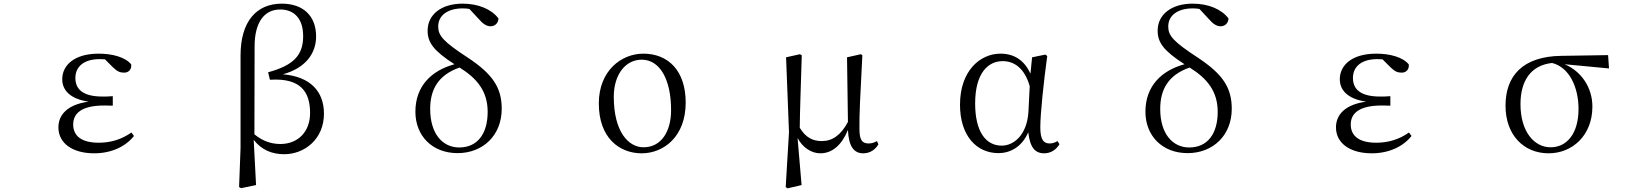

<svg xmlns="http://www.w3.org/2000/svg" viewBox="-20 -825 9040 1052"><path d="M496 15C593 15 670 -24 714 -80L700 -99C648 -62 588 -43 521 -43C427 -43 381 -80 381 -143C381 -200 421 -247 552 -247C562 -247 572 -247 598 -246V-298C574 -296 559 -296 542 -296C433 -296 393 -337 393 -398C393 -460 440 -501 526 -501L555 -500L598 -457C624 -432 638 -427 661 -427C684 -427 702 -444 699 -472C666 -513 593 -531 521 -531C385 -531 321 -466 321 -391C321 -331 364 -283 465 -268C348 -252 300 -195 300 -127C300 -39 379 15 496 15Z M1290 200 1301 206 1383 189 1370 -59C1412 -4 1470 20 1537 20C1649 20 1755 -63 1755 -202C1755 -324 1681 -405 1530 -418C1658 -453 1712 -536 1712 -625C1712 -739 1640 -805 1524 -805C1384 -805 1298 -706 1298 -521V-14ZM1374 -89 1375 -571C1375 -704 1429 -773 1515 -773C1591 -773 1641 -724 1641 -627C1641 -526 1593 -468 1449 -429L1459 -388C1628 -399 1679 -321 1679 -206C1679 -102 1612 -36 1516 -36C1463 -36 1417 -54 1374 -89Z M2487 14C2627 14 2729 -84 2729 -229C2729 -345 2679 -419 2545 -508C2407 -598 2381 -630 2381 -680C2381 -742 2435 -779 2515 -779C2528 -779 2540 -778 2552 -776L2603 -721C2627 -693 2647 -681 2668 -681C2693 -681 2711 -700 2711 -724C2674 -774 2601 -805 2515 -805C2399 -805 2323 -746 2323 -657C2323 -593 2354 -548 2470 -473C2345 -439 2256 -354 2256 -213C2256 -80 2349 14 2487 14ZM2498 -455C2595 -395 2652 -324 2652 -212C2652 -92 2596 -17 2496 -17C2405 -17 2337 -92 2337 -228C2337 -331 2378 -413 2498 -455Z M3496 15C3615 15 3737 -75 3737 -263C3737 -439 3640 -531 3505 -531C3385 -531 3261 -438 3261 -258C3261 -70 3373 15 3496 15ZM3506 -18C3422 -18 3343 -105 3343 -295C3343 -415 3406 -498 3496 -498C3595 -498 3657 -391 3657 -221C3657 -106 3604 -18 3506 -18Z M4475 15C4541 15 4593 -32 4626 -113C4630 -25 4657 15 4710 15C4749 15 4777 -7 4793 -34L4785 -52C4772 -45 4759 -39 4740 -39C4706 -39 4689 -54 4689 -119C4688 -199 4693 -291 4705 -522L4697 -528L4621 -511L4626 -157C4588 -85 4541 -52 4483 -52C4435 -52 4395 -70 4362 -125C4363 -221 4367 -320 4373 -522L4363 -528L4287 -511L4303 -101L4285 200L4295 207L4372 189L4350 -69C4378 -16 4426 15 4475 15Z M5451 14C5513 14 5578 -18 5614 -100C5624 -16 5651 15 5702 15C5739 15 5769 -7 5785 -35L5774 -52C5760 -44 5749 -39 5731 -39C5698 -39 5680 -60 5680 -127C5680 -204 5699 -380 5718 -518L5708 -526L5635 -511L5626 -421C5592 -497 5534 -531 5462 -531C5350 -531 5240 -437 5240 -251C5240 -82 5330 14 5451 14ZM5622 -353 5615 -213C5607 -82 5532 -27 5469 -27C5379 -27 5323 -107 5323 -258C5323 -425 5394 -490 5474 -490C5535 -490 5593 -454 5622 -353Z M6487 14C6627 14 6729 -84 6729 -229C6729 -345 6679 -419 6545 -508C6407 -598 6381 -630 6381 -680C6381 -742 6435 -779 6515 -779C6528 -779 6540 -778 6552 -776L6603 -721C6627 -693 6647 -681 6668 -681C6693 -681 6711 -700 6711 -724C6674 -774 6601 -805 6515 -805C6399 -805 6323 -746 6323 -657C6323 -593 6354 -548 6470 -473C6345 -439 6256 -354 6256 -213C6256 -80 6349 14 6487 14ZM6498 -455C6595 -395 6652 -324 6652 -212C6652 -92 6596 -17 6496 -17C6405 -17 6337 -92 6337 -228C6337 -331 6378 -413 6498 -455Z M7496 15C7593 15 7670 -24 7714 -80L7700 -99C7648 -62 7588 -43 7521 -43C7427 -43 7381 -80 7381 -143C7381 -200 7421 -247 7552 -247C7562 -247 7572 -247 7598 -246V-298C7574 -296 7559 -296 7542 -296C7433 -296 7393 -337 7393 -398C7393 -460 7440 -501 7526 -501L7555 -500L7598 -457C7624 -432 7638 -427 7661 -427C7684 -427 7702 -444 7699 -472C7666 -513 7593 -531 7521 -531C7385 -531 7321 -466 7321 -391C7321 -331 7364 -283 7465 -268C7348 -252 7300 -195 7300 -127C7300 -39 7379 15 7496 15Z M8465 15C8595 15 8705 -83 8705 -241C8705 -347 8643 -435 8553 -473L8796 -450L8791 -523L8534 -519C8325 -516 8229 -411 8229 -246C8229 -84 8330 15 8465 15ZM8484 -480C8580 -456 8629 -345 8629 -228C8629 -93 8565 -18 8476 -18C8385 -18 8311 -105 8311 -254C8311 -382 8367 -467 8484 -480Z"/></svg>

Font: Harano Aji Mincho K1
Style: Regular
Weight: 400
Foundry: Masamichi Hosoda
Version: HaranoAjiMinchoK1-Regular version 20230610;ttx 4.39.4